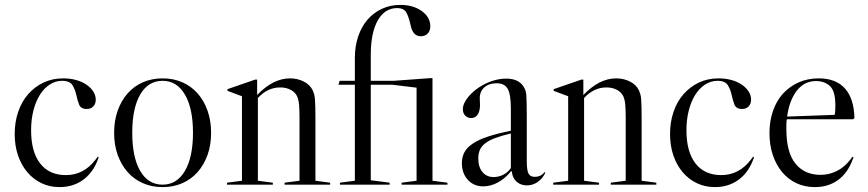

<svg xmlns="http://www.w3.org/2000/svg" viewBox="-20 -754 3545 784"><path d="M238 -434Q266 -434 290 -427.5Q314 -421 332 -409Q350 -397 360.5 -381Q371 -365 371 -347Q371 -330 361 -319.5Q351 -309 334 -309Q310 -309 303 -327Q296 -345 291.5 -366.5Q287 -388 276 -406Q265 -424 234 -424Q207 -424 183.5 -409Q160 -394 143 -367Q126 -340 116.5 -303Q107 -266 107 -222Q107 -134 144 -86.5Q181 -39 249 -39Q322 -39 370 -102L379 -114L383 -112L379 -101Q359 -48 318.5 -19Q278 10 223 10Q183 10 149.5 -6Q116 -22 91.5 -51Q67 -80 53.5 -119.5Q40 -159 40 -207Q40 -256 54.5 -298Q69 -340 95.5 -370Q122 -400 158 -417Q194 -434 238 -434Z M644 -434Q688 -434 724.5 -418Q761 -402 787 -372.5Q813 -343 827.5 -302Q842 -261 842 -212Q842 -162 827.5 -121.5Q813 -81 787 -51.5Q761 -22 724.5 -6Q688 10 644 10Q600 10 563.5 -6Q527 -22 501 -51.5Q475 -81 460.5 -121.5Q446 -162 446 -212Q446 -261 460.5 -302Q475 -343 501 -372.5Q527 -402 563.5 -418Q600 -434 644 -434ZM520 -212Q520 -112 552.5 -56Q585 0 644 0Q702 0 735 -56Q768 -112 768 -212Q768 -312 735 -368Q702 -424 644 -424Q585 -424 552.5 -368Q520 -312 520 -212Z M1094 -8V0H907V-8L968 -16V-361L909 -383V-390L1022 -429H1030V-366Q1095 -434 1164 -434Q1195 -434 1220.5 -421Q1246 -408 1257 -385Q1260 -378 1262.5 -370Q1265 -362 1266 -349.5Q1267 -337 1267.5 -318Q1268 -299 1268 -271V-16L1328 -8V0H1142V-8L1203 -16V-271Q1203 -309 1201 -328.5Q1199 -348 1193 -361Q1185 -378 1166.5 -387.5Q1148 -397 1124 -397Q1073 -397 1033 -354V-16Z M1807 -8V0H1620V-8L1681 -16V-396L1582 -408H1494V-18L1571 -8V0H1368V-8L1429 -16V-408H1362L1367 -424H1429V-517Q1429 -565 1442.5 -605Q1456 -645 1480.5 -673.5Q1505 -702 1539.5 -718Q1574 -734 1615 -734Q1667 -734 1702 -709Q1737 -684 1737 -647Q1737 -628 1726.5 -617Q1716 -606 1698 -606Q1666 -606 1657 -650Q1647 -693 1636.5 -707Q1626 -721 1602 -721Q1551 -721 1522.5 -670.5Q1494 -620 1494 -530V-424H1587L1738 -435H1746V-16Z M1953 7Q1915 7 1890.5 -19.5Q1866 -46 1866 -88Q1866 -113 1876.5 -132.5Q1887 -152 1911 -168Q1935 -184 1973 -196.5Q2011 -209 2066 -220V-311Q2066 -369 2053 -391.5Q2040 -414 2008 -414Q1977 -414 1958 -397.5Q1939 -381 1939 -353Q1939 -348 1939.5 -340.5Q1940 -333 1940 -326Q1940 -300 1930.5 -286Q1921 -272 1904 -272Q1889 -272 1879.5 -282Q1870 -292 1870 -308Q1870 -332 1893.5 -360Q1917 -388 1954 -408Q1976 -420 2000 -426.5Q2024 -433 2047 -433Q2104 -433 2123 -391Q2126 -384 2127.5 -377Q2129 -370 2129.5 -358.5Q2130 -347 2130.5 -330Q2131 -313 2131 -286V-95Q2131 -59 2138 -45.5Q2145 -32 2163 -32Q2190 -32 2203 -51L2207 -49Q2195 -24 2175 -10.5Q2155 3 2132 3Q2106 3 2089 -12.5Q2072 -28 2070 -54L2067 -55Q2044 -26 2014 -9.5Q1984 7 1953 7ZM1996 -31Q2016 -31 2035 -40.5Q2054 -50 2066 -68V-209Q2028 -200 2002.5 -190.5Q1977 -181 1961.5 -169Q1946 -157 1939.5 -142Q1933 -127 1933 -107Q1933 -72 1950 -51.5Q1967 -31 1996 -31Z M2426 -8V0H2239V-8L2300 -16V-361L2241 -383V-390L2354 -429H2362V-366Q2427 -434 2496 -434Q2527 -434 2552.5 -421Q2578 -408 2589 -385Q2592 -378 2594.5 -370Q2597 -362 2598 -349.5Q2599 -337 2599.5 -318Q2600 -299 2600 -271V-16L2660 -8V0H2474V-8L2535 -16V-271Q2535 -309 2533 -328.5Q2531 -348 2525 -361Q2517 -378 2498.5 -387.5Q2480 -397 2456 -397Q2405 -397 2365 -354V-16Z M2914 -434Q2942 -434 2966 -427.5Q2990 -421 3008 -409Q3026 -397 3036.5 -381Q3047 -365 3047 -347Q3047 -330 3037 -319.5Q3027 -309 3010 -309Q2986 -309 2979 -327Q2972 -345 2967.5 -366.5Q2963 -388 2952 -406Q2941 -424 2910 -424Q2883 -424 2859.5 -409Q2836 -394 2819 -367Q2802 -340 2792.5 -303Q2783 -266 2783 -222Q2783 -134 2820 -86.5Q2857 -39 2925 -39Q2998 -39 3046 -102L3055 -114L3059 -112L3055 -101Q3035 -48 2994.5 -19Q2954 10 2899 10Q2859 10 2825.5 -6Q2792 -22 2767.5 -51Q2743 -80 2729.5 -119.5Q2716 -159 2716 -207Q2716 -256 2730.5 -298Q2745 -340 2771.5 -370Q2798 -400 2834 -417Q2870 -434 2914 -434Z M3463 -267H3193Q3191 -257 3191 -247Q3191 -237 3191 -226Q3191 -132 3228 -86Q3265 -40 3331 -40Q3364 -40 3395.5 -55Q3427 -70 3452 -102L3461 -114L3465 -112L3461 -101Q3441 -47 3401.5 -18.5Q3362 10 3307 10Q3266 10 3232 -6Q3198 -22 3173.5 -51.5Q3149 -81 3135.5 -121.5Q3122 -162 3122 -211Q3122 -260 3136.5 -301.5Q3151 -343 3177.5 -372Q3204 -401 3241 -417.5Q3278 -434 3323 -434Q3393 -434 3430 -393Q3467 -352 3469 -272ZM3312 -423Q3264 -423 3233.5 -383.5Q3203 -344 3194 -278L3388 -285Q3390 -291 3390.5 -302.5Q3391 -314 3391 -325Q3391 -382 3369 -402.5Q3347 -423 3312 -423Z"/></svg>

Font: Libre Caslon Display
Style: Regular
Weight: 400
Designer: Pablo Impallari, Rodrigo Fuenzalida
Foundry: Pablo Impallari, Rodrigo Fuenzalida
Version: Version 1.002; ttfautohint (v1.5)